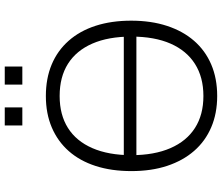

<svg xmlns="http://www.w3.org/2000/svg" viewBox="-83 -843 934 808"><g transform="rotate(-90 384.0 -439.0)"><path d="M106 -332V-385H671V-332ZM384 8Q311 8 252.5 -17Q194 -42 153 -89Q112 -136 90 -202.5Q68 -269 68 -353Q68 -437 89.5 -503.5Q111 -570 152 -616.5Q193 -663 251.5 -688Q310 -713 384 -713Q458 -713 516.5 -688.5Q575 -664 616.5 -617Q658 -570 679.5 -503.5Q701 -437 701 -354Q701 -270 679 -203Q657 -136 616 -89Q575 -42 516.5 -17Q458 8 384 8ZM384 -50Q463 -50 519 -85.5Q575 -121 604.5 -188.5Q634 -256 634 -353Q634 -450 604.5 -517.5Q575 -585 519.5 -620Q464 -655 384 -655Q305 -655 249.5 -620Q194 -585 164.5 -517Q135 -449 135 -353Q135 -257 164.5 -189Q194 -121 249.5 -85.5Q305 -50 384 -50ZM432 -812V-886H508V-812ZM260 -812V-886H336V-812Z"/></g></svg>

Font: Nunito Sans 11pt Light
Style: Regular
Weight: 300
Version: Version 3.101;gftools[0.9.27]